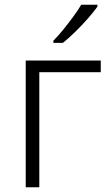

<svg xmlns="http://www.w3.org/2000/svg" viewBox="-20 -786 464 806"><path d="M403 -532V-483H145V0H88V-532ZM389 -758Q374 -737 349.5 -709Q325 -681 297 -653.5Q269 -626 244 -606H204V-615Q223 -634 245 -661Q267 -688 287.5 -716Q308 -744 321 -766H389Z"/></svg>

Font: RS Noto Sans Light
Style: Regular
Weight: 300
Designer: Monotype Design Team
Foundry: Monotype Imaging Inc.
Version: Version 3.10